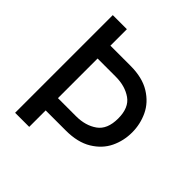

<svg xmlns="http://www.w3.org/2000/svg" viewBox="-188 -836 973 973"><g transform="rotate(45 298.0 -350.0)"><path d="M559 -349Q559 -289 534 -237Q509 -185 454 -151.5Q399 -118 314 -118H170V0H69V-700H170V-582H314Q399 -582 454 -548Q509 -514 534 -461Q559 -408 559 -349ZM459 -349Q459 -426 413 -458Q367 -490 300 -490H170V-206H300Q367 -206 413 -238.5Q459 -271 459 -349Z"/></g></svg>

Font: Be Vietnam Medium
Style: Regular
Weight: 500
Designer: Gabriel Lam
Foundry: TypeRant
Version: Version 4.000